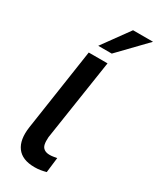

<svg xmlns="http://www.w3.org/2000/svg" viewBox="-241 -1027 909 1107"><g transform="rotate(30 214.0 -474.0)"><path d="M197 10Q115 10 79.5 -38Q44 -86 57 -175L138 -719H263L181 -180Q179 -151 183 -132.5Q187 -114 201 -104.5Q215 -95 237 -95Q250 -95 261.5 -97Q273 -99 285 -101L273 -1Q255 4 236.5 7Q218 10 197 10ZM166 -780 295 -958H428L256 -780Z"/></g></svg>

Font: Nunitoga
Style: Bold Italic
Weight: 700
Italic angle: -9°
Designer: Vernon Adams
Foundry: Vernon Adams
Version: Version 1.0